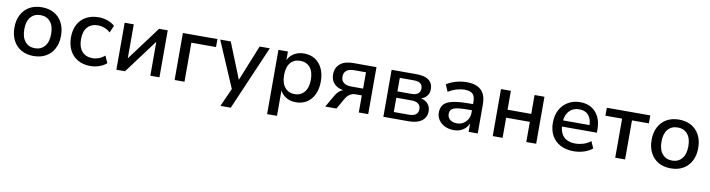

<svg xmlns="http://www.w3.org/2000/svg" viewBox="-27 -1145 7285 1971"><g transform="rotate(10 3615.5 -159.5)"><path d="M295 9Q221 9 166.5 -22Q112 -53 82 -110.5Q52 -168 52 -245Q52 -323 82 -380Q112 -437 166.5 -468Q221 -499 295 -499Q369 -499 423.5 -468Q478 -437 508 -380Q538 -323 538 -245Q538 -168 508 -110.5Q478 -53 423.5 -22Q369 9 295 9ZM295 -72Q359 -72 397 -117Q435 -162 435 -246Q435 -329 397 -373Q359 -417 295 -417Q231 -417 193 -373Q155 -329 155 -246Q155 -162 193 -117Q231 -72 295 -72Z M887 9Q812 9 756.5 -22.5Q701 -54 671 -112Q641 -170 641 -247Q641 -325 671 -381.5Q701 -438 756.5 -468.5Q812 -499 888 -499Q935 -499 980.5 -483Q1026 -467 1056 -439L1023 -365Q995 -391 961 -403.5Q927 -416 896 -416Q824 -416 785 -372Q746 -328 746 -246Q746 -165 785 -119.5Q824 -74 896 -74Q927 -74 961 -86.5Q995 -99 1022 -124L1055 -50Q1026 -23 980 -7Q934 9 887 9Z M1158 0V-490H1253V-109H1233L1517 -490H1607V0H1512V-382H1533L1248 0Z M1765 0V-490H2125V-407H1868V0Z M2274 180 2371 -36V16L2154 -490H2264L2425 -89H2403L2565 -490H2671L2382 180Z M2761 180V-490H2860V-381H2853Q2870 -436 2917 -467.5Q2964 -499 3028 -499Q3094 -499 3143 -468Q3192 -437 3219 -380Q3246 -323 3246 -245Q3246 -168 3219 -110.5Q3192 -53 3143.5 -22Q3095 9 3028 9Q2965 9 2919 -22.5Q2873 -54 2855 -105H2864V180ZM3002 -71Q3066 -71 3104 -116.5Q3142 -162 3142 -245Q3142 -330 3104 -374Q3066 -418 3002 -418Q2938 -418 2900.5 -374Q2863 -330 2863 -245Q2863 -162 2901 -116.5Q2939 -71 3002 -71Z M3335 0 3410 -129Q3429 -162 3457 -182Q3485 -202 3514 -202H3528V-195Q3476 -195 3437.5 -212Q3399 -229 3378 -261.5Q3357 -294 3357 -340Q3357 -409 3404 -449.5Q3451 -490 3544 -490H3783V0H3685V-178H3620Q3584 -178 3559 -160Q3534 -142 3518 -115L3452 0ZM3564 -249H3686V-419H3564Q3509 -419 3482.5 -396.5Q3456 -374 3456 -334Q3456 -294 3482.5 -271.5Q3509 -249 3564 -249Z M3941 0V-490H4197Q4258 -490 4296.5 -475Q4335 -460 4353.5 -431.5Q4372 -403 4372 -361Q4372 -316 4342 -285Q4312 -254 4263 -247V-257Q4303 -254 4331 -238Q4359 -222 4374 -196Q4389 -170 4389 -136Q4389 -73 4341 -36.5Q4293 0 4205 0ZM4038 -67H4197Q4243 -67 4267.5 -85.5Q4292 -104 4292 -141Q4292 -178 4267.5 -197Q4243 -216 4197 -216H4038ZM4038 -282H4188Q4230 -282 4253 -301Q4276 -320 4276 -354Q4276 -388 4253 -405.5Q4230 -423 4188 -423H4038Z M4675 9Q4623 9 4582 -11Q4541 -31 4517.5 -65.5Q4494 -100 4494 -142Q4494 -197 4522.5 -228.5Q4551 -260 4615.5 -274Q4680 -288 4787 -288H4840V-224H4789Q4735 -224 4698 -220.5Q4661 -217 4638.5 -208.5Q4616 -200 4606 -185Q4596 -170 4596 -148Q4596 -111 4622.5 -88Q4649 -65 4695 -65Q4733 -65 4762 -83Q4791 -101 4808 -131Q4825 -161 4825 -200V-314Q4825 -370 4799.5 -394.5Q4774 -419 4717 -419Q4675 -419 4632.5 -406.5Q4590 -394 4546 -367L4514 -440Q4542 -458 4576.5 -471.5Q4611 -485 4649 -492Q4687 -499 4723 -499Q4790 -499 4834.5 -478Q4879 -457 4902 -414Q4925 -371 4925 -303V0H4830V-108H4836Q4827 -73 4804.5 -46.5Q4782 -20 4749.5 -5.5Q4717 9 4675 9Z M5081 0V-490H5184V-293H5431V-490H5534V0H5431V-210H5184V0Z M5927 9Q5846 9 5787 -21.5Q5728 -52 5696.5 -109Q5665 -166 5665 -244Q5665 -320 5695.5 -377Q5726 -434 5780.5 -466.5Q5835 -499 5907 -499Q5976 -499 6025 -469Q6074 -439 6101 -384.5Q6128 -330 6128 -254V-220H5745V-284H6057L6041 -269Q6041 -344 6007 -384.5Q5973 -425 5910 -425Q5863 -425 5830.5 -404Q5798 -383 5780.5 -345Q5763 -307 5763 -254V-247Q5763 -189 5782 -150Q5801 -111 5838 -91.5Q5875 -72 5929 -72Q5970 -72 6011 -84.5Q6052 -97 6088 -125L6119 -54Q6084 -24 6032 -7.5Q5980 9 5927 9Z M6358 0V-407H6184V-490H6637V-407H6461V0Z M6937 9Q6863 9 6808.5 -22Q6754 -53 6724 -110.5Q6694 -168 6694 -245Q6694 -323 6724 -380Q6754 -437 6808.5 -468Q6863 -499 6937 -499Q7011 -499 7065.5 -468Q7120 -437 7150 -380Q7180 -323 7180 -245Q7180 -168 7150 -110.5Q7120 -53 7065.5 -22Q7011 9 6937 9ZM6937 -72Q7001 -72 7039 -117Q7077 -162 7077 -246Q7077 -329 7039 -373Q7001 -417 6937 -417Q6873 -417 6835 -373Q6797 -329 6797 -246Q6797 -162 6835 -117Q6873 -72 6937 -72Z"/></g></svg>

Font: Nunito Sans 11pt SemiBold
Style: Regular
Weight: 600
Version: Version 3.101;gftools[0.9.27]